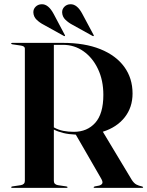

<svg xmlns="http://www.w3.org/2000/svg" viewBox="-20 -907 711 927"><path d="M620 -455.5Q620 -388.5 581.8 -340.2Q543.5 -292 476.5 -271L616 -39Q626.5 -22.5 638.2 -16.2Q650 -10 665 -7Q671 -5.5 671 -3Q671 0 666 0H436.5Q432 0 432 -3Q432 -5 438 -7L459 -11Q471.5 -15 474.2 -22.5Q477 -30 468 -45.5L346 -257Q311.5 -258.5 285.8 -264.8Q260 -271 240 -281.5V-33.5Q240 -16.5 259.5 -13L300 -7Q306 -6 306 -3Q306 0 301 0H39Q34 0 34 -3Q34 -6 40 -7L80.5 -13Q100 -16.5 100 -33.5V-673Q100 -684 80.5 -687L40 -693Q34 -694 34 -697Q34 -700 39 -700H283.5Q389 -700 464.2 -669.8Q539.5 -639.5 579.8 -584.5Q620 -529.5 620 -455.5ZM240 -690.5V-292Q261.5 -280 285.5 -275.2Q309.5 -270.5 336.5 -270.5Q401 -270.5 440 -314.2Q479 -358 479 -449Q479 -519 453.2 -573.5Q427.5 -628 383.5 -659.2Q339.5 -690.5 284 -690.5ZM239.5 -839 292.5 -739Q295 -735 293.5 -733.5Q292 -731.5 288.5 -733.5L191 -787.5Q171.5 -797.5 156.8 -811.8Q142 -826 141 -847Q140.5 -863 152 -874.5Q163.5 -886 181 -886.5Q213.5 -888 239.5 -839ZM378 -839 431.5 -739Q434 -735 432.5 -733.5Q430.5 -731.5 427 -733.5L329.5 -787.5Q310.5 -797.5 295.8 -811.8Q281 -826 280 -847Q279.5 -863 291 -874.5Q302.5 -886 319.5 -886.5Q352.5 -888 378 -839Z"/></svg>

Font: Fraunces 144pt S000 SemiBold
Style: Regular
Weight: 600
Version: Version 1.000; ttfautohint (v1.8.3)